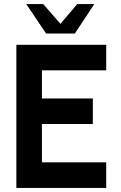

<svg xmlns="http://www.w3.org/2000/svg" viewBox="-20 -919 590 939"><path d="M60 0V-700H499.5V-575H185V-437.5H434V-312.5H185V-125H499.5V0ZM205.5 -755 108.5 -899H191.5L275.5 -802.5L357.5 -899H441L346 -755Z"/></svg>

Font: Urbanist
Style: Bold
Weight: 700
Designer: Corey Hu
Foundry: Corey Hu
Version: Version 1.330; ttfautohint (v1.8.4.7-5d5b)